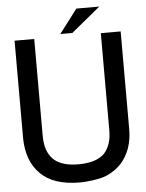

<svg xmlns="http://www.w3.org/2000/svg" viewBox="-59 -922 743 979"><g transform="rotate(-5 312.5 -432.5)"><path d="M482.4 -739.3H584V-239.3Q584 -133.8 524.4 -66.4Q495.1 -34.2 450.2 -13.7Q413.1 2.9 336.9 8.8L310.5 9.8Q175.8 9.8 109.4 -56.6Q43 -122.1 41 -238.3V-739.3H141.6V-242.2Q141.6 -165 181.6 -124Q222.7 -83 310.5 -83Q401.4 -83 443.4 -124Q482.4 -166 482.4 -241.2ZM486.3 -875H369.1L276.4 -752.9H337.9Z"/></g></svg>

Font: RobotoJAA
Style: Medium
Weight: 500
Version: Version 2.05; 2016-11-05